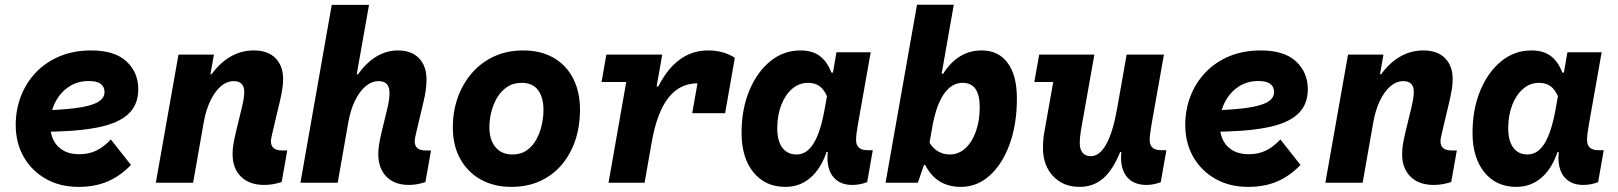

<svg xmlns="http://www.w3.org/2000/svg" viewBox="-20 -750 6640 788"><path d="M302.5 17Q226 17 168 -16Q110 -49 77.2 -106.2Q44.5 -163.5 44.5 -237Q44.5 -299 65.5 -354.2Q86.5 -409.5 126.8 -452Q167 -494.5 224.5 -518.8Q282 -543 354.5 -543Q450.5 -543 499 -498Q547.5 -453 547.5 -383.5Q547.5 -319.5 505.5 -281Q463.5 -242.5 374.8 -225.8Q286 -209 145 -209L137.5 -296.5Q228 -298.5 288.2 -306Q348.5 -313.5 378.8 -329.5Q409 -345.5 409 -372.5Q409 -394 393.2 -405.8Q377.5 -417.5 345 -417.5Q297 -417.5 261.2 -393Q225.5 -368.5 205.8 -328.2Q186 -288 186 -240.5Q186 -182 217.5 -149.5Q249 -117 306 -117Q343 -117 373.8 -131.2Q404.5 -145.5 435 -177.5L517.5 -73Q473 -27 421.2 -5Q369.5 17 302.5 17Z M1064 9Q1003.5 9 969 -25Q934.5 -59 934.5 -118Q934.5 -137.5 937.8 -157.2Q941 -177 947.5 -205L971 -302Q976.5 -324.5 979.5 -341.5Q982.5 -358.5 982.5 -372.5Q982.5 -394.5 971.8 -405.8Q961 -417 939.5 -417Q911 -417 886.2 -395.8Q861.5 -374.5 843.2 -336.2Q825 -298 816 -247L772.5 0H619.5L712.5 -526H858L839.5 -421.5L821 -445H848Q920.5 -543 1022 -543Q1079.5 -543 1110.8 -511.2Q1142 -479.5 1142 -425.5Q1142 -404.5 1138.2 -381.8Q1134.5 -359 1128 -331.5L1100.5 -215.5Q1095.5 -195 1093.8 -185.8Q1092 -176.5 1092 -170Q1092 -132.5 1137.5 -132.5H1159L1136 -3Q1100 9 1064 9Z M1658 9Q1599.5 9 1566 -25Q1532.5 -59 1532.5 -118Q1532.5 -137.5 1535.8 -157.2Q1539 -177 1545.5 -205L1569 -302Q1574.5 -323.5 1576.5 -339.5Q1578.5 -355.5 1578.5 -369Q1578.5 -393.5 1567.2 -405.2Q1556 -417 1534 -417Q1505.5 -417 1480.5 -396Q1455.5 -375 1437 -337Q1418.5 -299 1409.5 -248L1366 0H1213L1341.5 -730H1494.5L1440 -422L1421.5 -445H1449Q1520 -543 1613.5 -543Q1668.5 -543 1699.5 -511.2Q1730.5 -479.5 1730.5 -423Q1730.5 -403 1727.5 -380.8Q1724.5 -358.5 1718 -331.5L1690.5 -215.5Q1685.5 -195 1683.8 -185.8Q1682 -176.5 1682 -170Q1682 -132.5 1727.5 -132.5H1749L1726 -3Q1709 3 1692.2 6Q1675.5 9 1658 9Z M2077.5 17Q2008.5 17 1954.5 -12.5Q1900.5 -42 1869.5 -96.8Q1838.5 -151.5 1838.5 -227.5Q1838.5 -291.5 1858.2 -348.2Q1878 -405 1915.8 -449Q1953.5 -493 2006.8 -518Q2060 -543 2127.5 -543Q2199.5 -543 2251.8 -513Q2304 -483 2332.2 -428.2Q2360.5 -373.5 2360.5 -299Q2360.5 -233.5 2341.8 -176.2Q2323 -119 2286.8 -75.5Q2250.5 -32 2198 -7.5Q2145.5 17 2077.5 17ZM2083.5 -116Q2118 -116 2142.2 -133.2Q2166.5 -150.5 2181.5 -178Q2196.5 -205.5 2203.5 -237.5Q2210.5 -269.5 2210.5 -298.5Q2210.5 -350.5 2188.2 -380.2Q2166 -410 2121 -410Q2086 -410 2060.8 -392.8Q2035.5 -375.5 2019.5 -348Q2003.5 -320.5 1996 -288.8Q1988.5 -257 1988.5 -227.5Q1988.5 -176 2013.5 -146Q2038.5 -116 2083.5 -116Z M2477.5 0 2561.5 -478 2607 -413.5H2449L2468.5 -526H2698L2671.5 -376.5L2641.5 -395.5H2682Q2757 -543 2886 -543Q2949 -543 2996 -513L2944.5 -378.5Q2918.5 -394.5 2895.2 -401.2Q2872 -408 2842 -408Q2770 -408 2723.2 -348.8Q2676.5 -289.5 2654.5 -165.5L2625.5 0ZM2821 -285.5 2858.5 -498.5 2996 -513 2956 -285.5Z M3203.5 17Q3120.5 17 3072 -43Q3023.5 -103 3023.5 -204.5Q3023.5 -301.5 3055.2 -378Q3087 -454.5 3141.5 -498.8Q3196 -543 3265 -543Q3315.5 -543 3345.8 -519.2Q3376 -495.5 3392 -452H3432L3390.5 -405.5L3413 -535.5H3553.5L3501.5 -242Q3497 -217 3495.2 -201.8Q3493.5 -186.5 3493.5 -175Q3493.5 -133.5 3541 -133.5H3562L3539 -2.5Q3524.5 3 3509.8 6Q3495 9 3478 9Q3429.5 9 3402.8 -20.5Q3376 -50 3376 -103.5Q3376 -118 3378.8 -133.8Q3381.5 -149.5 3388 -173.5L3412.5 -121L3372.5 -126.5Q3349 -57 3305.5 -20Q3262 17 3203.5 17ZM3249.5 -116Q3291 -116 3319 -161.2Q3347 -206.5 3363.5 -297L3374 -355Q3362 -383 3343.2 -396.5Q3324.5 -410 3296.5 -410Q3260 -410 3231.5 -385.8Q3203 -361.5 3186.5 -319.2Q3170 -277 3170 -223.5Q3170 -171.5 3190.8 -143.8Q3211.5 -116 3249.5 -116Z M3923.5 17Q3823 17 3777.5 -72.5H3743L3782 -102L3747 0H3614.5L3743.5 -730.5H3894.5L3841 -426.5L3813 -447.5H3851Q3881.5 -495.5 3920.8 -519.2Q3960 -543 4009 -543Q4078 -543 4115.8 -491.5Q4153.5 -440 4153.5 -346Q4153.5 -240.5 4123.8 -158.5Q4094 -76.5 4042.2 -29.8Q3990.5 17 3923.5 17ZM3878 -116Q3914 -116 3941.8 -141.2Q3969.5 -166.5 3985.2 -210.5Q4001 -254.5 4001 -310.5Q4001 -410 3931 -410Q3885.5 -410 3854 -364.5Q3822.5 -319 3806.5 -230L3795 -164.5Q3809 -141 3830.5 -128.5Q3852 -116 3878 -116Z M4410.5 17Q4343.5 17 4302 -27.2Q4260.5 -71.5 4260.5 -143Q4260.5 -161 4262 -177Q4263.5 -193 4266.5 -210L4314 -477.5L4356 -413.5H4225L4245 -526H4471.5L4419 -230Q4415 -207.5 4413.2 -191.2Q4411.5 -175 4411.5 -162.5Q4411.5 -137 4423.2 -123Q4435 -109 4456.5 -109Q4493 -109 4520.2 -158Q4547.5 -207 4564.5 -302.5L4604 -526H4757L4706.5 -242Q4702.5 -218 4700.5 -202.5Q4698.5 -187 4698.5 -175Q4698.5 -133.5 4746 -133.5H4767L4744 -2.5Q4715.5 9 4685 9Q4635.5 9 4608.2 -20.5Q4581 -50 4581 -103.5Q4581 -118.5 4583.8 -134.5Q4586.5 -150.5 4593 -173.5L4617.5 -121L4577.5 -126.5Q4547.5 -52 4507.2 -17.5Q4467 17 4410.5 17Z M5102.5 17Q5026 17 4968 -16Q4910 -49 4877.2 -106.2Q4844.5 -163.5 4844.5 -237Q4844.5 -299 4865.5 -354.2Q4886.5 -409.5 4926.8 -452Q4967 -494.5 5024.5 -518.8Q5082 -543 5154.5 -543Q5250.5 -543 5299 -498Q5347.5 -453 5347.5 -383.5Q5347.5 -319.5 5305.5 -281Q5263.5 -242.5 5174.8 -225.8Q5086 -209 4945 -209L4937.5 -296.5Q5028 -298.5 5088.2 -306Q5148.5 -313.5 5178.8 -329.5Q5209 -345.5 5209 -372.5Q5209 -394 5193.2 -405.8Q5177.5 -417.5 5145 -417.5Q5097 -417.5 5061.2 -393Q5025.5 -368.5 5005.8 -328.2Q4986 -288 4986 -240.5Q4986 -182 5017.5 -149.5Q5049 -117 5106 -117Q5143 -117 5173.8 -131.2Q5204.5 -145.5 5235 -177.5L5317.5 -73Q5273 -27 5221.2 -5Q5169.5 17 5102.5 17Z M5864 9Q5803.5 9 5769 -25Q5734.5 -59 5734.5 -118Q5734.5 -137.5 5737.8 -157.2Q5741 -177 5747.5 -205L5771 -302Q5776.5 -324.5 5779.5 -341.5Q5782.5 -358.5 5782.5 -372.5Q5782.5 -394.5 5771.8 -405.8Q5761 -417 5739.5 -417Q5711 -417 5686.2 -395.8Q5661.5 -374.5 5643.2 -336.2Q5625 -298 5616 -247L5572.5 0H5419.5L5512.5 -526H5658L5639.5 -421.5L5621 -445H5648Q5720.5 -543 5822 -543Q5879.5 -543 5910.8 -511.2Q5942 -479.5 5942 -425.5Q5942 -404.5 5938.2 -381.8Q5934.5 -359 5928 -331.5L5900.5 -215.5Q5895.5 -195 5893.8 -185.8Q5892 -176.5 5892 -170Q5892 -132.5 5937.5 -132.5H5959L5936 -3Q5900 9 5864 9Z M6203.5 17Q6120.5 17 6072 -43Q6023.5 -103 6023.5 -204.5Q6023.5 -301.5 6055.2 -378Q6087 -454.5 6141.5 -498.8Q6196 -543 6265 -543Q6315.5 -543 6345.8 -519.2Q6376 -495.5 6392 -452H6432L6390.5 -405.5L6413 -535.5H6553.5L6501.5 -242Q6497 -217 6495.2 -201.8Q6493.5 -186.5 6493.5 -175Q6493.5 -133.5 6541 -133.5H6562L6539 -2.5Q6524.5 3 6509.8 6Q6495 9 6478 9Q6429.5 9 6402.8 -20.5Q6376 -50 6376 -103.5Q6376 -118 6378.8 -133.8Q6381.5 -149.5 6388 -173.5L6412.5 -121L6372.5 -126.5Q6349 -57 6305.5 -20Q6262 17 6203.5 17ZM6249.5 -116Q6291 -116 6319 -161.2Q6347 -206.5 6363.5 -297L6374 -355Q6362 -383 6343.2 -396.5Q6324.5 -410 6296.5 -410Q6260 -410 6231.5 -385.8Q6203 -361.5 6186.5 -319.2Q6170 -277 6170 -223.5Q6170 -171.5 6190.8 -143.8Q6211.5 -116 6249.5 -116Z"/></svg>

Font: Google Sans Code
Style: Italic
Weight: 400
Italic angle: -10°
Monospace: yes
Designer: Google Sans Code Authors
Foundry: Google LLC
Version: Version 6.000